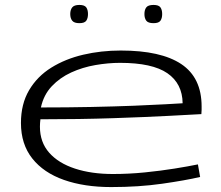

<svg xmlns="http://www.w3.org/2000/svg" viewBox="-20 -749 897 779"><path d="M431 10Q322 10 239.5 -19Q157 -48 111 -106Q65 -164 65 -250Q65 -327 98 -383Q131 -439 188 -474.5Q245 -510 317.5 -527Q390 -544 470 -544Q633 -544 715.5 -489Q798 -434 798 -317Q798 -312 798 -303.5Q798 -295 797 -286Q760 -284 666.5 -279Q573 -274 438.5 -269.5Q304 -265 144 -265Q142 -249 142 -235Q142 -172 179.5 -129.5Q217 -87 284 -65Q351 -43 438 -43Q503 -43 567.5 -49.5Q632 -56 688 -65Q744 -74 783 -82L792 -31Q732 -17 637.5 -3.5Q543 10 431 10ZM146 -313Q254 -313 350 -315Q446 -317 523 -320Q600 -323 651.5 -326Q703 -329 721 -330Q720 -410 659 -452Q598 -494 467 -494Q419 -494 367 -485Q315 -476 269 -455Q223 -434 190 -399Q157 -364 146 -313ZM603 -655Q581 -655 573.5 -665Q566 -675 566 -692Q566 -709 573.5 -719Q581 -729 603 -729Q624 -729 631 -719Q638 -709 638 -692Q638 -675 631 -665Q624 -655 603 -655ZM302 -655Q281 -655 273 -665Q265 -675 265 -692Q265 -709 273 -719Q281 -729 302 -729Q323 -729 330 -719Q337 -709 337 -692Q337 -675 330 -665Q323 -655 302 -655Z"/></svg>

Font: Georama ExtraExtended Light
Style: Regular
Weight: 300
Width: 8
Designer: Jean-Baptiste Levee
Foundry: Production Type
Version: Version 1.000